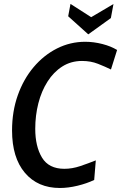

<svg xmlns="http://www.w3.org/2000/svg" viewBox="-20 -922 603 956"><path d="M278 14Q168 14 104 -61.5Q40 -137 40 -272.5Q40 -367 68.5 -447.5Q97 -528 147.5 -587.8Q198 -647.5 264 -680.8Q330 -714 404.5 -714Q446.5 -714 490 -702.8Q533.5 -691.5 563 -673L532.5 -576Q504 -590 468 -604.2Q432 -618.5 388.5 -618.5Q333.5 -618.5 290.2 -591Q247 -563.5 216.8 -516Q186.5 -468.5 171 -407.8Q155.5 -347 155.5 -280.5Q155.5 -193 189.2 -137.2Q223 -81.5 300.5 -81.5Q339.5 -81.5 379.5 -95Q419.5 -108.5 457 -123.5L449 -26Q412.5 -8.5 366 2.8Q319.5 14 278 14ZM419.5 -751 319.5 -841 331 -902.5 434 -836.5 545 -902 532 -832Z"/></svg>

Font: Cabin Condensed Medium
Style: Italic
Weight: 500
Width: 3
Italic angle: -10°
Designer: Pablo Impallari
Foundry: Pablo Impallari. http://www.impallari.com Igino Marini. http://www.ikern.com
Version: Version 3.001; ttfautohint (v1.8.3)